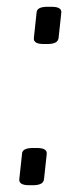

<svg xmlns="http://www.w3.org/2000/svg" viewBox="-20 -545 238 567"><path d="M66 2Q35 2 37 -16L45 -90Q45 -99 53 -103.5Q61 -108 78 -108H88Q105 -108 112 -103.5Q119 -99 118 -90L110 -16Q109 -7 101 -2.5Q93 2 76 2ZM109 -415Q78 -415 80 -433L88 -507Q88 -516 96 -520.5Q104 -525 121 -525H131Q148 -525 155 -520.5Q162 -516 161 -507L153 -433Q152 -424 144 -419.5Q136 -415 119 -415Z"/></svg>

Font: Asap Light
Style: Italic
Weight: 300
Italic angle: -6°
Designer: Pablo Cosgaya
Foundry: Omnibus-Type
Version: Version 3.001